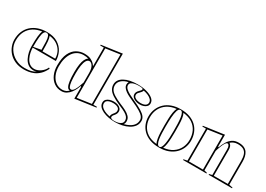

<svg xmlns="http://www.w3.org/2000/svg" viewBox="-4 -1519 3196 2307"><g transform="rotate(30 1594.5 -365.0)"><path d="M315 -515Q408 -515 466.5 -479Q525 -443 553 -386.5Q581 -330 581 -266H255V-276L364 -296Q364 -364 361.5 -410.5Q359 -457 348.5 -481Q338 -505 314 -505Q294 -505 282 -484Q270 -463 264.5 -413.5Q259 -364 259 -276Q259 -239 267 -200Q275 -161 292 -127.5Q309 -94 336.5 -73.5Q364 -53 403 -53Q421 -53 442.5 -60Q464 -67 484.5 -81Q505 -95 522 -114Q539 -133 549 -157L563 -148Q536 -92 502 -59.5Q468 -27 431 -11Q394 5 359.5 10Q325 15 297 15Q228 15 176 -7.5Q124 -30 89.5 -67Q55 -104 37.5 -149.5Q20 -195 20 -240Q20 -305 42 -356Q64 -407 103.5 -442.5Q143 -478 197 -496.5Q251 -515 315 -515ZM40 -240Q40 -174 74 -121Q108 -68 166.5 -36.5Q225 -5 297 -5Q349 -5 381.5 -13Q414 -21 447 -41Q436 -37 425 -35Q414 -33 403 -33Q358 -33 326.5 -56Q295 -79 276 -116Q257 -153 248 -195Q239 -237 239 -276Q239 -359 244 -411.5Q249 -464 263 -491Q196 -483 145.5 -451Q95 -419 67.5 -366Q40 -313 40 -240ZM384 -286H560Q560 -337 538.5 -380Q517 -423 473.5 -453Q430 -483 365 -491Q376 -467 380 -420Q384 -373 384 -286Z M818 15Q758 15 713.5 -17.5Q669 -50 645 -105.5Q621 -161 621 -230Q621 -334 651 -396.5Q681 -459 730.5 -487Q780 -515 836 -515Q892 -515 926 -498.5Q960 -482 977 -463Q994 -444 999 -435V-694H949V-705L1234 -745V-36H1284V-25L999 15V-148L991 -156Q984 -135 970.5 -106Q957 -77 936 -49.5Q915 -22 885.5 -3.5Q856 15 818 15ZM818 -5Q844 -5 867.5 -15.5Q891 -26 904 -44Q902 -44 901 -44Q900 -44 898 -44Q879 -44 865.5 -68Q852 -92 845.5 -140Q839 -188 839 -260Q839 -323 846 -368.5Q853 -414 867 -442.5Q881 -471 901 -483Q903 -484 903.5 -484Q904 -484 905 -485Q877 -495 836 -495Q791 -495 755.5 -476.5Q720 -458 695 -423.5Q670 -389 656.5 -340Q643 -291 643 -230Q643 -164 665.5 -113Q688 -62 727.5 -33.5Q767 -5 818 -5ZM909 -60Q920 -60 931 -68.5Q942 -77 953 -95.5Q964 -114 975.5 -142Q987 -170 999 -209V-341Q999 -374 993 -398Q987 -422 977 -437Q967 -452 955.5 -459.5Q944 -467 933 -467Q908 -467 892 -440Q876 -413 868.5 -366Q861 -319 861 -260Q861 -186 866.5 -142Q872 -98 882.5 -79Q893 -60 909 -60ZM1019 -8 1214 -36V-722L1019 -694Z M1561 15Q1514 15 1470 6.5Q1426 -2 1390.5 -18.5Q1355 -35 1334.5 -59Q1314 -83 1314 -114Q1314 -142 1331 -159Q1348 -176 1374.5 -184.5Q1401 -193 1429 -193Q1459 -193 1484 -184.5Q1509 -176 1524.5 -159Q1540 -142 1540 -118Q1540 -102 1535 -89Q1530 -76 1517 -60Q1504 -46 1499 -36.5Q1494 -27 1494 -17Q1494 -12 1499 -6Q1504 0 1516 3.5Q1528 7 1549 7Q1577 7 1602.5 0.5Q1628 -6 1644 -21Q1660 -36 1660 -62Q1660 -86 1646 -106Q1632 -126 1599 -145.5Q1566 -165 1509 -188Q1438 -218 1396.5 -246Q1355 -274 1337.5 -304Q1320 -334 1320 -368Q1320 -436 1390 -475.5Q1460 -515 1578 -515Q1643 -515 1698.5 -500Q1754 -485 1788 -458Q1822 -431 1822 -393Q1822 -368 1806.5 -351Q1791 -334 1766.5 -325.5Q1742 -317 1715 -317Q1693 -317 1672 -322Q1651 -327 1634 -336.5Q1617 -346 1606.5 -360.5Q1596 -375 1596 -394Q1596 -425 1625 -452Q1641 -467 1647 -476Q1653 -485 1653 -492Q1653 -495 1650 -498Q1647 -501 1640 -503Q1633 -505 1621.5 -506Q1610 -507 1593 -507Q1565 -507 1538 -501.5Q1511 -496 1493.5 -483.5Q1476 -471 1476 -448Q1476 -423 1498 -402Q1520 -381 1555 -362.5Q1590 -344 1630 -326Q1706 -292 1750 -265Q1794 -238 1813 -212Q1832 -186 1832 -156Q1832 -112 1808.5 -80Q1785 -48 1746 -27Q1707 -6 1659 4.5Q1611 15 1561 15ZM1474 -12Q1474 -14 1474 -15Q1474 -16 1474 -17Q1474 -31 1481 -44Q1488 -57 1502 -73Q1513 -87 1516.5 -96Q1520 -105 1520 -118Q1520 -145 1495 -159Q1470 -173 1429 -173Q1403 -173 1381 -167Q1359 -161 1346.5 -148Q1334 -135 1334 -114Q1334 -76 1374 -49.5Q1414 -23 1474 -12ZM1667 -17Q1708 -27 1741 -45.5Q1774 -64 1793 -91.5Q1812 -119 1812 -156Q1812 -181 1794.5 -203.5Q1777 -226 1735.5 -251Q1694 -276 1622 -308Q1592 -322 1562.5 -336Q1533 -350 1509 -367Q1485 -384 1470.5 -404Q1456 -424 1456 -448Q1456 -457 1458.5 -466Q1461 -475 1465 -483Q1407 -471 1373.5 -440Q1340 -409 1340 -368Q1340 -335 1356.5 -309Q1373 -283 1412 -258.5Q1451 -234 1517 -206Q1557 -190 1594 -171Q1631 -152 1655.5 -126Q1680 -100 1680 -62Q1680 -49 1676.5 -37.5Q1673 -26 1667 -17ZM1715 -337Q1740 -337 1759.5 -343Q1779 -349 1790.5 -361.5Q1802 -374 1802 -393Q1802 -416 1785.5 -434Q1769 -452 1740 -465.5Q1711 -479 1673 -486Q1673 -485 1672.5 -484Q1672 -483 1672 -482Q1669 -472 1661 -461.5Q1653 -451 1639 -437Q1626 -426 1621 -415.5Q1616 -405 1616 -394Q1616 -375 1629.5 -362.5Q1643 -350 1665.5 -343.5Q1688 -337 1715 -337Z M2173 -515Q2245 -515 2300 -495Q2355 -475 2392 -438.5Q2429 -402 2448 -353Q2467 -304 2467 -246Q2467 -195 2448.5 -148.5Q2430 -102 2393 -65Q2356 -28 2301 -6.5Q2246 15 2173 15Q2097 15 2041 -6.5Q1985 -28 1948.5 -65Q1912 -102 1894.5 -148.5Q1877 -195 1877 -246Q1877 -304 1897.5 -353Q1918 -402 1956 -438.5Q1994 -475 2049 -495Q2104 -515 2173 -515ZM2173 -505Q2149 -505 2137 -468Q2125 -431 2121 -372Q2117 -313 2117 -246Q2117 -200 2118.5 -155Q2120 -110 2125.5 -74Q2131 -38 2142.5 -16.5Q2154 5 2173 5Q2190 5 2200.5 -16Q2211 -37 2217 -73Q2223 -109 2225 -154Q2227 -199 2227 -246Q2227 -296 2225.5 -342.5Q2224 -389 2219 -425.5Q2214 -462 2203 -483.5Q2192 -505 2173 -505ZM1897 -246Q1897 -187 1921 -135.5Q1945 -84 1995.5 -50Q2046 -16 2126 -7Q2113 -32 2106.5 -71Q2100 -110 2098.5 -155.5Q2097 -201 2097 -246Q2097 -294 2098.5 -341Q2100 -388 2106.5 -428Q2113 -468 2126 -493Q2053 -485 2001.5 -451.5Q1950 -418 1923.5 -365.5Q1897 -313 1897 -246ZM2447 -246Q2447 -313 2422 -365.5Q2397 -418 2346.5 -451.5Q2296 -485 2220 -493Q2234 -468 2239.5 -428.5Q2245 -389 2246 -341.5Q2247 -294 2247 -246Q2247 -201 2245 -155.5Q2243 -110 2237 -71.5Q2231 -33 2218 -8Q2295 -16 2346 -50.5Q2397 -85 2422 -136.5Q2447 -188 2447 -246Z M3179 -10V0H2854V-10L2894 -20V-375Q2894 -406 2885 -423Q2876 -440 2864 -440Q2850 -440 2836.5 -420Q2823 -400 2812 -372.5Q2801 -345 2793.5 -321.5Q2786 -298 2784 -290V-20L2824 -10V0H2499V-10L2549 -20V-464H2499V-475L2784 -515V-352L2792 -344Q2809 -392 2833 -431Q2857 -470 2891.5 -492.5Q2926 -515 2976 -515Q3022 -515 3052 -501Q3082 -487 3098.5 -462.5Q3115 -438 3122 -406.5Q3129 -375 3129 -340V-20ZM2569 -20H2764V-492L2569 -464ZM2914 -20H3109V-340Q3109 -391 3097 -425.5Q3085 -460 3056 -477.5Q3027 -495 2976 -495Q2945 -495 2921 -485Q2897 -475 2878 -457Q2881 -456 2884 -454.5Q2887 -453 2888 -451Q2901 -441 2907.5 -422Q2914 -403 2914 -375Z"/></g></svg>

Font: Kalnia Glaze Thin
Style: Regular
Weight: 100
Version: Version 1.110